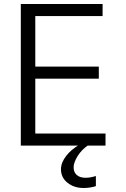

<svg xmlns="http://www.w3.org/2000/svg" viewBox="-20 -731 632 964"><path d="M399.9 212.9Q351.6 212.9 318.8 186.5Q286.1 160.2 286.1 118.7Q286.1 101.6 293 84.7Q299.8 67.9 312 52Q324.2 36.1 341.3 21.7Q358.4 7.3 378.9 -4.9L424.8 -3.4Q389.6 20.5 369.6 52.7Q349.6 85.4 349.6 109.4Q349.6 133.3 365.2 147.5Q380.9 161.6 410.2 161.6Q432.6 161.6 461.4 152.8V203.6Q431.6 212.9 399.9 212.9ZM84.5 0V-710.9H495.1V-650.4H157.2V-396.5H476.1V-335.9H157.2V-60.5H509.8V0Z"/></svg>

Font: Ride Light
Style: Regular
Weight: 300
Version: Version 3.000